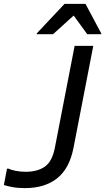

<svg xmlns="http://www.w3.org/2000/svg" viewBox="-56 -956 541 988"><path d="M72 12Q36 12 9 7Q-18 2 -36 -4L-20 -88H-12Q0 -82 24.5 -77Q49 -72 76 -72Q136 -72 174 -98Q212 -124 226 -194L328 -720H424L322 -194Q301 -88 237.5 -38Q174 12 72 12ZM133 -780V-784L276 -936H384L465 -784V-780H393L323 -876L217 -780Z"/></svg>

Font: Kufam
Style: Italic
Weight: 400
Italic angle: -11°
Designer: Artur Schmal
Foundry: Original Type
Version: Version 1.301; ttfautohint (v1.8.3)